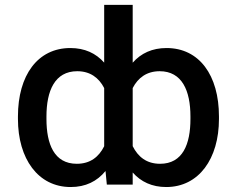

<svg xmlns="http://www.w3.org/2000/svg" viewBox="-20 -747 959 777"><path d="M866.1 -265.6V-275.6C866.1 -442.8 786.2 -552.6 654.1 -552.6C595.9 -552.6 550.8 -531.6 517 -493.3V-727.3H401.6V-493.6C367.9 -531.6 322.8 -552.6 264.6 -552.6C132.8 -552.6 52.6 -442.8 52.6 -275.6V-265.6C52.6 -104.8 133.9 9.9 266 9.9C326.3 9.9 372.9 -13.1 407 -55L412.3 0H517V-49C550.4 -11 595.5 9.9 652.7 9.9C784.8 9.9 866.1 -104.8 866.1 -265.6ZM168 -265.6V-275.6C168 -379.6 201.7 -458.8 292.6 -458.8C344.8 -458.8 380.3 -432.2 401.6 -390.6V-155.2C380 -111.9 345.2 -84.2 290.8 -84.2C198.9 -84.2 168 -164.1 168 -265.6ZM517 -155.5V-390.6C538.4 -432.2 573.9 -458.8 626.1 -458.8C717 -458.8 750.7 -379.6 750.7 -275.6V-265.6C750.7 -164.1 719.8 -84.2 627.8 -84.2C573.2 -84.2 538.7 -112.2 517 -155.5Z"/></svg>

Font: Magic Ui Pro Medium
Style: Regular
Weight: 500
Designer: Stefan Endress, Andreas Faust
Version: Version 1.000;FEAKit 1.0